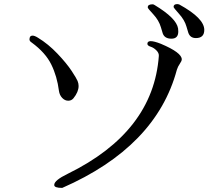

<svg xmlns="http://www.w3.org/2000/svg" viewBox="-20 -882 1040 938"><path d="M851 -728Q851 -693 817.5 -693Q784 -693 775 -719L766 -749Q756 -783 729 -812Q702 -841 702 -845V-847Q702 -861 726 -861Q730 -861 736 -857Q842 -793 850 -743Q851 -735 851 -728ZM978 -736Q978 -696 937 -696Q909 -696 900 -722L891 -752Q882 -784 855 -814Q828 -844 828 -848Q828 -862 846 -862Q850 -862 856 -860Q978 -793 978 -736ZM268 -438Q259 -509 230.5 -567Q202 -625 135 -674Q124 -681 124 -689Q124 -708 139 -708Q149 -708 165 -698Q216 -667 261 -619.5Q306 -572 330 -535.5Q354 -499 359 -486.5Q364 -474 364 -462Q364 -433 339 -402Q329 -390 314 -390H313Q297 -390 284 -403.5Q271 -417 268 -438ZM284 36Q245 36 245 22V21Q245 -1 311 -33Q729 -238 756 -609Q757 -623 744 -636Q731 -649 715.5 -654Q700 -659 700 -668Q700 -681 716.5 -681Q733 -681 766 -668Q868 -625 868 -592Q868 -584 858.5 -570.5Q849 -557 844 -541Q743 -165 284 36Z"/></svg>

Font: Sawarabi Mincho
Style: Regular
Weight: 400
Version: Version 1.00